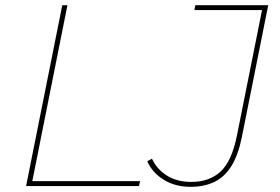

<svg xmlns="http://www.w3.org/2000/svg" viewBox="-20 -720 1084 743"><path d="M81 0 221 -700H241L105 -19H522L518 0ZM717 3Q658 3 613.5 -24.5Q569 -52 550 -96L568 -106Q587 -65 626 -40.5Q665 -16 720 -16Q790 -16 833.5 -56Q877 -96 897 -196L994 -681H732L736 -700H1018L916 -190Q902 -120 875.5 -77.5Q849 -35 809.5 -16Q770 3 717 3Z"/></svg>

Font: Montserrat Thin Thin
Style: Italic
Weight: 250
Italic angle: -11.3°
Version: Version 9.000